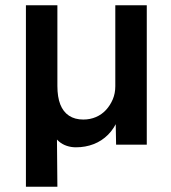

<svg xmlns="http://www.w3.org/2000/svg" viewBox="-20 -547 645 726"><path d="M78 159V-527H197V-222Q197 -180 208 -152Q219 -124 241 -109.5Q263 -95 295 -95Q321 -95 343 -104.5Q365 -114 381 -131.5Q397 -149 406.5 -171.5Q416 -194 416 -221V-527H535V0H419L417 -109L427 -97Q412 -61 388.5 -37.5Q365 -14 334 -2Q303 10 267 10Q249 10 232.5 4.5Q216 -1 203 -12Q190 -23 185 -36L195 -63L197 159Z"/></svg>

Font: Mach Medium
Style: Regular
Weight: 500
Version: Version 1.002